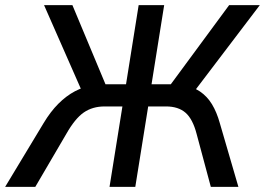

<svg xmlns="http://www.w3.org/2000/svg" viewBox="-49 -725 1028 745"><path d="M-29 0 120 -247Q147 -292 177.5 -322.5Q208 -353 242 -371Q276 -389 315 -394L272 -364L122 -705H232L367 -382L351 -398H440L489 -705H588L539 -398H627L602 -382L840 -705H959L700 -364L660 -394Q699 -389 727 -370Q755 -351 773.5 -320.5Q792 -290 804 -247L876 0H769L714 -205Q699 -263 671 -287.5Q643 -312 595 -312H526L476 0H376L426 -312H357Q310 -312 276 -288.5Q242 -265 208 -205L88 0Z"/></svg>

Font: Nunito Sans 10pt SemiCondensed SemiBold
Style: Italic
Weight: 600
Width: 4
Italic angle: -9°
Designer: Vernon Adams
Foundry: Vernon Adams
Version: Version 3.101;gftools[0.9.27]